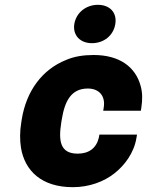

<svg xmlns="http://www.w3.org/2000/svg" viewBox="-20 -766 609 796"><path d="M68 -257C62 -221 62 -185 67 -153C83 -58 152 10 282 10C350 10 411 -13 454 -47C495 -79 536 -131 546 -196L548 -208H392L390 -196C380 -153 350 -129 302 -129C229 -129 222 -182 234 -258L236 -270C248 -345 274 -399 344 -399C391 -399 418 -368 410 -320L408 -307H564L566 -320C571 -353 571 -382 563 -410C542 -488 476 -538 368 -538C326 -538 287 -532 253 -517C156 -478 89 -390 70 -270ZM288 -666C281 -619 313 -587 361 -587C410 -587 450 -618 458 -666C466 -714 435 -746 386 -746C338 -746 296 -715 288 -666Z"/></svg>

Font: Asimov Pro
Style: UltObl
Weight: 900
Designer: Google
Version: Version 2.000980; 2014